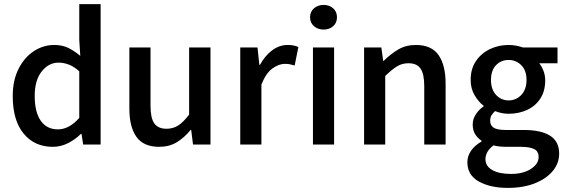

<svg xmlns="http://www.w3.org/2000/svg" viewBox="-20 -704 2755 935"><path d="M237 11Q148 11 95 -53.5Q42 -118 42 -236Q42 -313 70.5 -369Q99 -425 145 -455Q191 -485 244 -485Q284 -485 313 -470.5Q342 -456 371 -432L366 -509V-684H470V0H385L377 -52H374Q347 -25 311.5 -7Q276 11 237 11ZM262 -74Q317 -74 366 -130V-357Q340 -380 315 -389.5Q290 -399 265 -399Q217 -399 183 -356Q149 -313 149 -237Q149 -158 178.5 -116Q208 -74 262 -74Z M755 11Q679 11 644.5 -37.5Q610 -86 610 -175V-473H713V-189Q713 -129 731.5 -103Q750 -77 791 -77Q823 -77 848 -93Q873 -109 901 -146V-473H1005V0H920L911 -71H908Q877 -33 840.5 -11Q804 11 755 11Z M1150 0V-473H1234L1243 -388H1246Q1271 -434 1306 -459.5Q1341 -485 1380 -485Q1398 -485 1410 -482.5Q1422 -480 1433 -475L1415 -385Q1402 -389 1391.5 -391Q1381 -393 1367 -393Q1338 -393 1306.5 -370.5Q1275 -348 1253 -292V0Z M1504 0V-473H1607V0ZM1556 -560Q1528 -560 1509 -576.5Q1490 -593 1490 -620Q1490 -647 1509 -663.5Q1528 -680 1556 -680Q1584 -680 1602.5 -663.5Q1621 -647 1621 -620Q1621 -593 1602.5 -576.5Q1584 -560 1556 -560Z M1753 0V-473H1837L1846 -408H1849Q1881 -440 1918.5 -462.5Q1956 -485 2005 -485Q2081 -485 2115.5 -436Q2150 -387 2150 -297V0H2046V-284Q2046 -344 2028 -370Q2010 -396 1969 -396Q1937 -396 1912 -380Q1887 -364 1856 -334V0Z M2453 211Q2368 211 2312 180Q2256 149 2256 86Q2256 56 2274 30Q2292 4 2325 -15V-19Q2307 -30 2294.5 -49.5Q2282 -69 2282 -98Q2282 -125 2298 -148.5Q2314 -172 2335 -186V-189Q2310 -208 2291 -240.5Q2272 -273 2272 -315Q2272 -369 2298 -407Q2324 -445 2366 -465Q2408 -485 2457 -485Q2476 -485 2494 -481.5Q2512 -478 2526 -473H2695V-396H2606Q2618 -381 2626.5 -359.5Q2635 -338 2635 -312Q2635 -260 2611 -223.5Q2587 -187 2546.5 -168.5Q2506 -150 2457 -150Q2423 -150 2391 -163Q2380 -153 2373.5 -142.5Q2367 -132 2367 -115Q2367 -94 2383.5 -82.5Q2400 -71 2445 -71H2531Q2615 -71 2659 -43Q2703 -15 2703 44Q2703 91 2672 128.5Q2641 166 2585 188.5Q2529 211 2453 211ZM2457 -215Q2493 -215 2518.5 -241.5Q2544 -268 2544 -315Q2544 -361 2518.5 -386.5Q2493 -412 2457 -412Q2420 -412 2395.5 -386.5Q2371 -361 2371 -315Q2371 -268 2396 -241.5Q2421 -215 2457 -215ZM2469 143Q2528 143 2565.5 118.5Q2603 94 2603 61Q2603 32 2580.5 21.5Q2558 11 2516 11H2447Q2410 11 2383 4Q2362 20 2353 37Q2344 54 2344 71Q2344 105 2377 124Q2410 143 2469 143Z"/></svg>

Font: Narnoor Medium
Style: Regular
Weight: 500
Designer: S. Sridhar Murthy
Foundry: SIL International
Version: Version 3.000